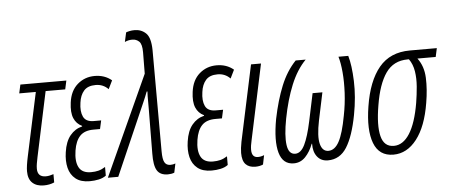

<svg xmlns="http://www.w3.org/2000/svg" viewBox="-51 -884 2378 1015"><g transform="rotate(-5 1138.0 -377.0)"><path d="M143 11Q105 11 83 -9.5Q61 -30 61 -71Q61 -98 72 -149L144 -485H56L66 -531H310L300 -485H196L123 -142Q119 -122 116.5 -108Q114 -94 114 -80Q114 -36 158 -36Q169 -36 179.5 -38.5Q190 -41 199 -44V0Q174 11 143 11Z M387 10Q340 10 312.5 -12Q285 -34 276 -71Q267 -108 274 -154Q282 -210 308 -241.5Q334 -273 372 -282V-285Q342 -299 329 -330Q316 -361 323 -413Q331 -475 369.5 -508.5Q408 -542 461 -542Q514 -542 551 -511L529 -466Q502 -494 462 -494Q420 -494 399.5 -470.5Q379 -447 374 -408Q367 -362 380.5 -333.5Q394 -305 436 -305H475L465 -260H430Q383 -260 358.5 -234.5Q334 -209 326 -158Q317 -101 334 -69Q351 -37 398 -37Q420 -37 437.5 -41.5Q455 -46 474 -58V-12Q458 0 435 5Q412 10 387 10Z M802 10Q761 10 744.5 -17Q728 -44 729 -107L731 -339Q731 -367 731 -383.5Q731 -400 731 -411Q731 -422 732 -436H728Q723 -422 717 -408Q711 -394 705 -380L539 0H484L726 -531L727 -645Q727 -688 712 -702Q697 -716 676 -716Q654 -716 636 -707L647 -757Q654 -760 666 -762.5Q678 -765 692 -765Q728 -765 752.5 -741.5Q777 -718 778 -652L779 -114Q779 -72 788.5 -55.5Q798 -39 819 -39Q834 -39 846 -44L836 4Q821 10 802 10Z M1034 10Q987 10 959.5 -12Q932 -34 923 -71Q914 -108 921 -154Q929 -210 955 -241.5Q981 -273 1019 -282V-285Q989 -299 976 -330Q963 -361 970 -413Q978 -475 1016.5 -508.5Q1055 -542 1108 -542Q1161 -542 1198 -511L1176 -466Q1149 -494 1109 -494Q1067 -494 1046.5 -470.5Q1026 -447 1021 -408Q1014 -362 1027.5 -333.5Q1041 -305 1083 -305H1122L1112 -260H1077Q1030 -260 1005.5 -234.5Q981 -209 973 -158Q964 -101 981 -69Q998 -37 1045 -37Q1067 -37 1084.5 -41.5Q1102 -46 1121 -58V-12Q1105 0 1082 5Q1059 10 1034 10Z M1266 10Q1233 10 1215 -8.5Q1197 -27 1197 -69Q1197 -92 1204 -128L1290 -531H1343L1258 -131Q1251 -102 1251 -81Q1251 -40 1284 -40Q1300 -40 1317 -47L1307 2Q1289 10 1266 10Z M1470 10Q1412 10 1394 -53.5Q1376 -117 1397 -232Q1417 -330 1447.5 -405Q1478 -480 1527 -531H1580Q1532 -482 1500.5 -405Q1469 -328 1450 -229Q1433 -140 1440 -90Q1447 -40 1482 -40Q1512 -40 1532.5 -82Q1553 -124 1570 -204L1601 -351H1653L1622 -204Q1605 -121 1615.5 -80.5Q1626 -40 1658 -40Q1692 -40 1715 -82.5Q1738 -125 1755 -218Q1767 -278 1770 -337.5Q1773 -397 1768.5 -447.5Q1764 -498 1754 -531H1806Q1821 -480 1824 -396Q1827 -312 1809 -217Q1788 -106 1751.5 -48Q1715 10 1651 10Q1615 10 1594.5 -16Q1574 -42 1575 -85H1573Q1557 -43 1531.5 -16.5Q1506 10 1470 10Z M1999 10Q1923 10 1896 -61Q1869 -132 1889 -256Q1910 -389 1969 -460Q2028 -531 2133 -531H2276L2266 -485H2169Q2202 -442 2204.5 -380Q2207 -318 2195 -248Q2175 -124 2123 -57Q2071 10 1999 10ZM2005 -36Q2054 -36 2089 -91Q2124 -146 2142 -252Q2149 -295 2152.5 -338Q2156 -381 2150 -419Q2144 -457 2124 -485H2117Q2042 -485 2001 -426.5Q1960 -368 1942 -257Q1924 -151 1938.5 -93.5Q1953 -36 2005 -36Z"/></g></svg>

Font: Noto Sans ExtraCondensed Light
Style: Italic
Weight: 300
Width: 2
Italic angle: -12°
Designer: Monotype Design Team
Foundry: Monotype Imaging Inc.
Version: Version 2.013; ttfautohint (v1.8.4.7-5d5b)